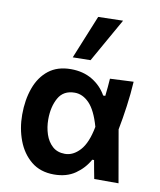

<svg xmlns="http://www.w3.org/2000/svg" viewBox="-88 -860 786 942"><g transform="rotate(10 305.0 -389.0)"><path d="M245 12.5Q176.5 12.5 131.2 -24.8Q86 -62 63.5 -121.8Q41 -181.5 41 -250Q41 -324 62.5 -383.2Q84 -442.5 127.8 -476.8Q171.5 -511 238.5 -511Q299.5 -511 345 -483.8Q390.5 -456.5 416 -411H426.5Q429.5 -434 431.2 -455.5Q433 -477 434.5 -498L551.5 -503.5Q548 -443.5 539.2 -380Q530.5 -316.5 519.5 -260.5Q531 -195.5 542.2 -130.2Q553.5 -65 565 0H444Q439.5 -23 435.2 -46Q431 -69 427 -91.5H418Q393.5 -47 350.5 -17.2Q307.5 12.5 245 12.5ZM280.5 -96.5Q321.5 -96.5 355.5 -133.8Q389.5 -171 405 -253Q382.5 -332.5 349.5 -366.5Q316.5 -400.5 277 -400.5Q220.5 -400.5 195.8 -356.2Q171 -312 171 -249Q171 -210 182.5 -175.2Q194 -140.5 218.2 -118.5Q242.5 -96.5 280.5 -96.5ZM236.5 -569.5Q258.5 -624 280.8 -678.2Q303 -732.5 325 -786.5L448.5 -789.5Q416.5 -733.5 386 -679Q355.5 -624.5 325 -571Z"/></g></svg>

Font: Commissioner SemiBold
Style: Regular
Weight: 600
Designer: Kostas Bartsokas
Foundry: Kostas Bartsokas
Version: Version 1.000; ttfautohint (v1.8.3)